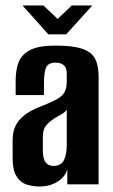

<svg xmlns="http://www.w3.org/2000/svg" viewBox="-20 -671 410 699"><path d="M126 8Q100 8 77.5 1Q55 -6 40.5 -28.5Q26 -51 26 -95V-161Q26 -208 53.5 -237.5Q81 -267 140 -288Q171 -301 189 -311Q207 -321 215 -335.5Q223 -350 223 -375V-402Q223 -418 218 -426.5Q213 -435 203.5 -439Q194 -443 182 -443Q156 -443 148 -425.5Q140 -408 140 -367V-325H37V-378Q37 -415 47.5 -443.5Q58 -472 89 -488.5Q120 -505 182 -505Q245 -505 279 -493.5Q313 -482 326 -457.5Q339 -433 339 -391V0H225V-55Q217 -26 188.5 -9Q160 8 126 8ZM175 -67Q202 -67 212.5 -87.5Q223 -108 223 -145V-272Q217 -262 203 -254.5Q189 -247 175 -238Q156 -225 146 -211.5Q136 -198 136 -174V-123Q136 -102 141 -89.5Q146 -77 155 -72Q164 -67 175 -67ZM156 -546 62 -651H138L190 -602L241 -651H316L221 -546Z"/></svg>

Font: Alumni Sans
Style: Bold
Weight: 700
Designer: Robert E. Leuschke
Foundry: Robert E. Leuschke
Version: Version 1.018